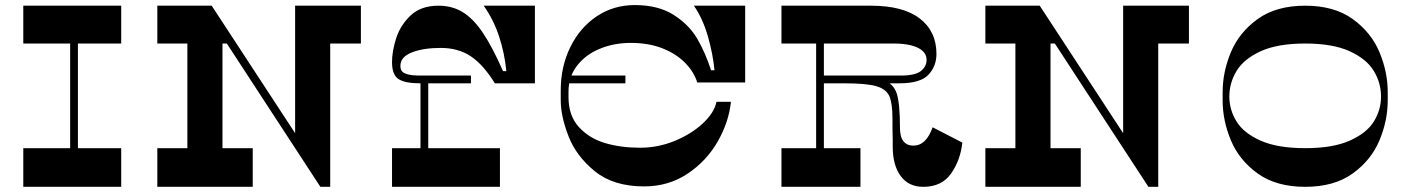

<svg xmlns="http://www.w3.org/2000/svg" viewBox="-20 -722 5443 742"><path d="M251.1 -606.8H281.1V-119.8H251.1ZM448.4 -149.4V0H70V-149.4ZM448.4 -700V-553.8H70V-700Z M704.1 -566.1H839.8V-121.1H704.1ZM956.7 -149.4V0H588V-149.4ZM785.1 -700 882.1 -553.8H588V-700ZM1120.5 -606.8H1256.1V0H1242.1L1120.5 -185.9ZM1374.7 -700V-553.8H1120.5V-700ZM1218.1 0 761.1 -700H798.1L1256.1 0Z M1495 -482Q1495 -524.2 1511.2 -574.6Q1527.4 -625 1567.2 -662.5Q1607.1 -700 1674.8 -700Q1727.7 -700 1768.5 -674.9Q1809.4 -649.8 1846.1 -595.2Q1882.8 -540.7 1924 -447.1H1936.8Q1930.3 -516.1 1908.4 -582.2Q1886.4 -648.3 1849.1 -700H2047.2V-400H1892.4Q1848.4 -471.4 1800 -504.1Q1751.6 -536.8 1682.9 -536.8Q1616.4 -536.8 1571.9 -519.5Q1527.4 -502.2 1527.4 -467.4Q1527.4 -455.5 1532.5 -447.8Q1537.6 -440.2 1554.2 -435.1Q1570.8 -430 1605 -430V-400Q1545 -400 1520 -416.5Q1495 -433 1495 -482ZM1912 -149.4V0H1495V-149.4ZM1605 -430H1635V-121.6H1605ZM1612 -400V-430H1800V-400Z M2417.6 -556.2Q2353 -556.2 2297.8 -533.5Q2242.7 -510.7 2209.8 -467.9Q2177 -425.1 2177 -367.4V-347.4Q2177 -275.1 2217 -231.2Q2257 -187.4 2317.9 -169.2Q2378.8 -151.1 2453.8 -151.1Q2523.6 -151.1 2588.2 -177.8Q2652.8 -204.5 2696.8 -245.8Q2740.7 -287.2 2748.8 -328.6H2804.8Q2796.7 -250.1 2753.2 -174.3Q2709.6 -98.6 2636.2 -50.1Q2562.9 -1.6 2469.2 -1.6Q2351.2 -1.6 2279.1 -60Q2206.9 -118.4 2177 -195.7Q2147 -272.9 2147 -334.4V-373.4Q2147 -464.4 2184 -539.9Q2221 -615.4 2286 -658.9Q2351 -702.4 2433 -702.4Q2524 -702.4 2583.5 -664.4Q2643 -626.4 2674.5 -572.4Q2706 -518.4 2728 -450.4H2741.2Q2735.5 -511.8 2716 -580.6Q2696.5 -649.5 2661.6 -700H2859.8V-403.4H2674.5Q2662.6 -442.9 2628.8 -478Q2595.1 -513.1 2541.4 -534.7Q2487.7 -556.2 2417.6 -556.2ZM2166 -400V-430H2397V-400Z M3134 -606.8H3164V-139.8H3134ZM3345.5 -700Q3470.7 -700 3534.8 -650.3Q3599 -600.6 3599 -513.5Q3599 -466.2 3568 -433.1Q3536.9 -400 3455.3 -400H3150V-430H3461.2Q3516.8 -430 3538.8 -447.5Q3560.9 -465.1 3560.9 -490.8Q3560.9 -510.6 3546.3 -524.5Q3531.8 -538.4 3503.5 -546.1Q3475.1 -553.8 3434.1 -553.8H3000V-700ZM3252 -430Q3349.2 -430 3391.6 -414.3Q3434 -398.6 3446 -359.2Q3458 -319.8 3458 -228.3Q3458 -192.7 3471.6 -175.9Q3485.2 -159.2 3509.8 -159.2Q3559.2 -159.2 3584.2 -230.1L3699 -171Q3692 -104 3656 -52Q3620 0 3548 0Q3491.4 0 3460.7 -41.8Q3430 -83.5 3430 -155.1Q3430 -167.9 3430 -183.8Q3430 -199.6 3429.2 -216.1Q3429 -230.1 3429 -242.5Q3429 -254.8 3429 -263.8Q3429 -322.8 3417 -350.3Q3405 -377.8 3366.5 -388.9Q3328 -400 3244 -400H3142V-430ZM3305.3 -149.4V0H3000V-149.4Z M3904.1 -566.1H4039.8V-121.1H3904.1ZM4156.7 -149.4V0H3788V-149.4ZM3985.1 -700 4082.1 -553.8H3788V-700ZM4320.5 -606.8H4456.1V0H4442.1L4320.5 -185.9ZM4574.7 -700V-553.8H4320.5V-700ZM4418.1 0 3961.1 -700H3998.1L4456.1 0Z M5343 -334Q5343 -256 5311 -179.5Q5279 -103 5207.5 -51.5Q5136 0 5024 0Q4912 0 4840.5 -51.5Q4769 -103 4737 -179.5Q4705 -256 4705 -334V-366Q4705 -444 4737 -520.5Q4769 -597 4840.5 -648.5Q4912 -700 5024 -700Q5136 -700 5207.5 -648.5Q5279 -597 5311 -520.5Q5343 -444 5343 -366ZM5024 -149.4Q5130.6 -149.4 5196 -178.4Q5261.4 -207.4 5289.2 -252.3Q5317.1 -297.3 5317.1 -349Q5317.1 -401.6 5289.2 -447.8Q5261.4 -494 5196.1 -523.9Q5130.8 -553.8 5024 -553.8Q4917.2 -553.8 4851.9 -523.9Q4786.6 -494 4758.8 -447.8Q4730.9 -401.6 4730.9 -349Q4730.9 -297.3 4758.8 -252.3Q4786.6 -207.4 4852 -178.4Q4917.4 -149.4 5024 -149.4Z"/></svg>

Font: Space Cowgirl
Style: Regular
Weight: 400
Designer: Valery Marier
Foundry: Valery Marier
Version: Version 1.000